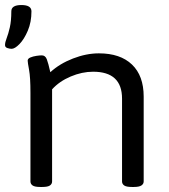

<svg xmlns="http://www.w3.org/2000/svg" viewBox="-25 -741 672 763"><path d="M21 -547Q14 -547 4.5 -550Q-5 -553 -5 -562Q-5 -573 1.5 -589.5Q8 -606 14 -632Q20 -658 20 -696Q20 -721 60 -721Q100 -721 100 -696Q100 -653 85.5 -619Q71 -585 52.5 -566Q34 -547 21 -547ZM135 2Q113 2 104.5 -4Q96 -10 96 -20V-372Q96 -434 90.5 -463.5Q85 -493 85 -500Q85 -508 95.5 -512.5Q106 -517 119.5 -519Q133 -521 141 -521Q155 -521 161 -505.5Q167 -490 175 -454Q212 -488 265 -508.5Q318 -529 368 -529Q453 -529 499.5 -484.5Q546 -440 546 -357V-20Q546 -10 537 -4Q528 2 507 2H499Q477 2 468.5 -4Q460 -10 460 -20V-349Q460 -456 345 -456Q301 -456 256 -437Q211 -418 182 -386V-20Q182 -10 173.5 -4Q165 2 143 2Z"/></svg>

Font: Asap Semi Expanded
Style: Regular
Weight: 400
Width: 6
Designer: Pablo Cosgaya
Foundry: Omnibus-Type
Version: Version 3.001; ttfautohint (v1.8.4.7-5d5b)